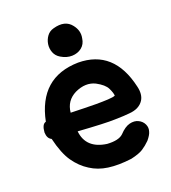

<svg xmlns="http://www.w3.org/2000/svg" viewBox="-139 -855 867 974"><g transform="rotate(-20 294.5 -368.0)"><path d="M404 11Q449 1 470.5 -13Q492 -27 512 -47Q532 -71 536 -87Q543 -107 534 -126.5Q525 -146 504.5 -156Q484 -166 457.5 -159.5Q431 -153 402 -122Q377 -98 315 -102Q206 -117 196 -213Q343 -203 395 -205Q446 -206 473 -209Q528 -213 551 -249Q569 -278 558 -323Q509 -539 317 -540Q106 -536 61 -314Q39 -309 36 -265Q37 -232 59 -222Q79 -138 110.5 -93Q142 -48 184 -22Q225 5 279 12.5Q333 20 404 11ZM195 -314Q201 -377 257 -405Q317 -433 366 -409Q409 -386 421.5 -360.5Q434 -335 435 -319Q425 -314 395.5 -312.5Q366 -311 331 -311Q296 -311 270 -312Q231 -313 195 -314ZM379 -649Q387 -688 360 -722Q327 -765 260 -746Q237 -740 223.5 -721.5Q210 -703 206.5 -680Q203 -657 211.5 -635Q220 -613 242 -600Q272 -582 302 -583Q332 -584 353.5 -601Q375 -618 379 -649Z"/></g></svg>

Font: Balsamiq Sans
Style: Bold
Weight: 700
Designer: Michael Angeles
Foundry: Balsamiq SRL
Version: Version 1.020; ttfautohint (v1.8.4.7-5d5b);gftools[0.9.26]